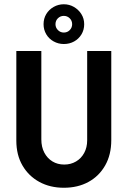

<svg xmlns="http://www.w3.org/2000/svg" viewBox="-20 -863 596 896"><path d="M277.8 13.2Q213.9 13.2 163.9 -13.9Q113.9 -41 85.1 -90.3Q56.2 -139.6 56.2 -206.9V-625H172.9V-212.5Q172.9 -177.1 186.8 -150.7Q200.7 -124.3 224.7 -109.7Q248.6 -95.1 279.9 -95.1Q310.4 -95.1 334.7 -109.4Q359 -123.6 372.9 -149.3Q386.8 -175 386.8 -208.3V-625H499.3V-209Q499.3 -141 470.8 -91Q442.4 -41 392.7 -13.9Q343.1 13.2 277.8 13.2ZM277.8 -657.6Q252.1 -657.6 230.2 -669.8Q208.3 -681.9 195.8 -703.1Q183.3 -724.3 183.3 -750Q183.3 -776.4 195.8 -797.2Q208.3 -818.1 230.2 -830.6Q252.1 -843.1 277.8 -843.1Q303.5 -843.1 325 -830.6Q346.5 -818.1 359.7 -797.2Q372.9 -776.4 372.9 -750Q372.9 -723.6 360.1 -702.4Q347.2 -681.2 325.7 -669.4Q304.2 -657.6 277.8 -657.6ZM277.8 -711.1Q294.4 -711.1 305.6 -722.6Q316.7 -734 316.7 -750Q316.7 -766.7 305.2 -777.8Q293.8 -788.9 277.8 -788.9Q261.8 -788.9 250.3 -777.8Q238.9 -766.7 238.9 -750Q238.9 -734 250.3 -722.6Q261.8 -711.1 277.8 -711.1Z"/></svg>

Font: Afacad Flux SemiBold
Style: Regular
Weight: 600
Designer: Kristian Moeller
Foundry: Dicotype
Version: Version 1.100